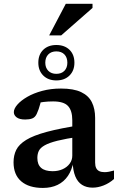

<svg xmlns="http://www.w3.org/2000/svg" viewBox="-20 -960 613 992"><path d="M403 -314.5 390.5 -254Q319.5 -243.5 276.5 -232.8Q233.5 -222 211 -209.2Q188.5 -196.5 180.8 -180.8Q173 -165 173 -144Q173 -109.5 192.8 -92.5Q212.5 -75.5 252 -75.5Q281 -75.5 304 -86Q327 -96.5 340.2 -114.8Q353.5 -133 353.5 -155.5V-338.5Q353.5 -388.5 331.5 -412.2Q309.5 -436 254.5 -436Q227.5 -436 205.2 -433.2Q183 -430.5 164 -425L196.5 -460.5Q192.5 -440 188.2 -424.2Q184 -408.5 179.5 -395.5Q175 -382.5 169.5 -371Q161 -353.5 146.5 -348Q132 -342.5 110 -342.5Q81 -342.5 66.2 -353.5Q51.5 -364.5 51.5 -380.5Q51.5 -398.5 69.8 -419.5Q88 -440.5 120.8 -459.5Q153.5 -478.5 198 -490.5Q242.5 -502.5 295 -502.5Q360.5 -502.5 399 -484.2Q437.5 -466 454.5 -432Q471.5 -398 471.5 -351V-120Q471.5 -102.5 477 -91.5Q482.5 -80.5 493.5 -75.5Q504.5 -70.5 520.5 -70.5Q531 -70.5 543.2 -72.8Q555.5 -75 569 -79V-35Q544 -13 515 -1.8Q486 9.5 458.5 9.5Q426.5 9.5 403.8 -5Q381 -19.5 369 -49Q357 -78.5 355 -124L359.5 -126.5Q352 -82 331 -51.2Q310 -20.5 277.5 -4.8Q245 11 201.5 11Q129.5 11 89.8 -23Q50 -57 50 -121.5Q50 -157.5 64 -185.8Q78 -214 115.2 -237Q152.5 -260 222.2 -278.8Q292 -297.5 403 -314.5ZM271 -727.5Q313.5 -727.5 339 -702.8Q364.5 -678 364.5 -636Q364.5 -595 339 -569.8Q313.5 -544.5 271 -544.5Q229 -544.5 203.5 -569.8Q178 -595 178 -636Q178 -678 203.5 -702.8Q229 -727.5 271 -727.5ZM271 -578.5Q297.5 -578.5 312.8 -594.2Q328 -610 328 -636Q328 -663 312.8 -678.8Q297.5 -694.5 271 -694.5Q245 -694.5 229.5 -678.8Q214 -663 214 -636Q214 -610 229.5 -594.2Q245 -578.5 271 -578.5ZM234 -777 320 -940.5H458V-919L296 -777Z"/></svg>

Font: Newsreader 9pt Medium
Style: Regular
Weight: 500
Designer: Hugues Gentile
Foundry: Production Type
Version: Version 1.003